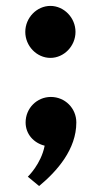

<svg xmlns="http://www.w3.org/2000/svg" viewBox="-20 -494 344 650"><path d="M152.2 -165.8C104.9 -165.8 66.7 -127.5 66.7 -79.5C66.7 -39.8 94.4 -9.8 131.2 -0.8C119.2 61.5 74.2 104.2 74.2 104.2L112.4 135.8C173.9 84.8 238.4 11.2 238.4 -79.5C238.4 -127.5 200.2 -165.8 152.2 -165.8ZM65.6 -386C65.6 -338 104.6 -298 150.6 -298C196.6 -298 235.6 -338 235.6 -386C235.6 -434 196.6 -474 150.6 -474C104.6 -474 65.6 -434 65.6 -386Z"/></svg>

Font: Hussar
Style: BdSuprExt
Weight: 700
Foundry: Cannot Into Space Fonts
Version: Version 2.00